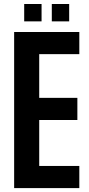

<svg xmlns="http://www.w3.org/2000/svg" viewBox="-20 -964 454 984"><path d="M52.5 0V-800H386.5V-686.5H181V-462.5H376.5V-349H181V-113.5H386.5V0ZM245.5 -854.5V-943.5H334.5V-854.5ZM104 -854.5V-943.5H193V-854.5Z"/></svg>

Font: Big Shoulders
Style: Bold
Weight: 700
Designer: Patric King
Foundry: XO Type Co
Version: Version 2.002